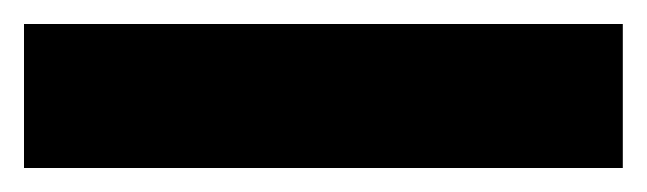

<svg xmlns="http://www.w3.org/2000/svg" viewBox="-22 -900 539 160"><path d="M497 -760V-880H-2V-760Z"/></svg>

Font: Noto Sans Arabic ExtCond Blk
Style: Regular
Weight: 900
Width: 2
Designer: Monotype Design Team, Nadine Chahine, Nizar Qandah and Khaled Hosny
Foundry: Monotype Imaging Inc.
Version: Version 2.012